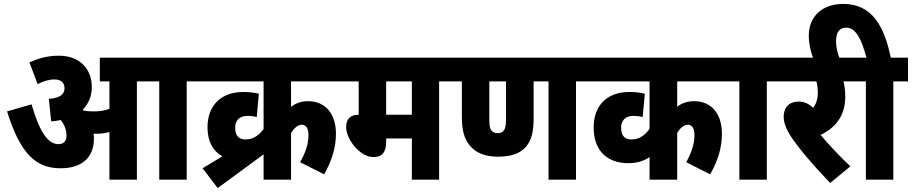

<svg xmlns="http://www.w3.org/2000/svg" viewBox="-20 -916 4650 979"><path d="M459 -210C459 -218 458 -226 457 -234C462 -234 466 -234 470 -234C493 -234 516 -236 538 -243V0H678V-501H792V0H932V-501H1007V-622H489V-501H538V-361C511 -351 486 -348 457 -348C438 -348 422 -349 407 -352C405 -354 403 -356 402 -357C431 -386 448 -424 448 -473C448 -565 386 -632 280 -632C219 -632 173 -617 130 -598L172 -487C201 -502 230 -511 257 -511C290 -511 309 -495 309 -466C309 -435 285 -416 229 -412L241 -297C258 -298 275 -301 290 -304C308 -281 319 -255 319 -223C319 -198 306 -181 278 -181C223 -181 180 -248 141 -384L16 -348C85 -127 166 -58 289 -58C398 -58 459 -113 459 -210Z M1013 -58 1090 43 1324 -129V0H1464V-238C1480 -263 1499 -280 1519 -280C1539 -280 1553 -264 1553 -226C1553 -179 1535 -132 1510 -89L1633 -27C1675 -102 1693 -169 1693 -234C1693 -340 1635 -400 1552 -400C1516 -400 1490 -391 1464 -371V-501H1733V-622H994V-501H1324V-258C1301 -227 1272 -205 1233 -205C1205 -205 1179 -216 1179 -265C1179 -303 1202 -325 1241 -325C1260 -325 1276 -323 1289 -319L1300 -438C1276 -444 1251 -447 1221 -447C1105 -447 1038 -376 1038 -267C1038 -193 1067 -145 1114 -119Z M2219 -501H2294V-622H1720V-501H1809V-331C1760 -331 1745 -302 1745 -268C1745 -205 1816 -115 1884 -115C1928 -115 1949 -139 1949 -195V-210H2080V0H2219ZM2080 -501V-331H1949V-501Z M2917 -501H2992V-622H2281V-501H2335V-324C2335 -248 2348 -206 2377 -172C2407 -136 2455 -117 2519 -117C2589 -117 2635 -135 2663 -169C2689 -201 2701 -241 2701 -315V-501H2777V0H2917ZM2517 -237C2501 -237 2491 -243 2484 -253C2476 -266 2475 -282 2475 -312V-501H2560V-312C2560 -280 2558 -264 2550 -252C2543 -242 2532 -237 2517 -237Z M3701 -501V-622H2979V-501H3292V-259C3269 -227 3240 -205 3201 -205C3173 -205 3147 -216 3147 -265C3147 -303 3170 -325 3209 -325C3228 -325 3244 -323 3257 -319L3268 -438C3245 -444 3219 -447 3189 -447C3073 -447 3007 -376 3007 -266C3007 -144 3080 -84 3183 -84C3228 -84 3260 -94 3292 -115V0H3433V-239C3448 -263 3467 -280 3487 -280C3507 -280 3521 -264 3521 -226C3521 -179 3503 -132 3479 -89L3601 -27C3644 -102 3661 -169 3661 -234C3661 -340 3604 -400 3520 -400C3485 -400 3458 -391 3433 -372V-501Z M3890 -501H3965V-622H3688V-501H3750V0H3890Z M4316 -68C4259 -121 4204 -181 4164 -228C4242 -265 4290 -328 4290 -422C4290 -455 4286 -481 4281 -501H4346V-622H3952V-501H4143C4147 -485 4150 -465 4150 -444C4150 -412 4142 -386 4126 -366C4105 -387 4081 -398 4053 -398C3997 -398 3976 -361 3976 -322C3976 -290 3988 -258 4015 -217C4057 -155 4122 -78 4213 17Z M4128 -615H4262C4252 -641 4243 -672 4243 -708C4243 -752 4261 -775 4295 -775C4344 -775 4373 -716 4398 -622H4333V-501H4395V0H4535V-501H4610V-622H4522C4490 -778 4429 -896 4280 -896C4172 -896 4104 -832 4104 -734C4104 -695 4113 -653 4128 -615Z"/></svg>

Font: Noto Sans Devanagari UI Condensed ExtraBold
Style: Regular
Weight: 800
Width: 3
Designer: Jelle Bosma - Monotype Design Team
Foundry: Monotype Imaging Inc.
Version: Version 2.004